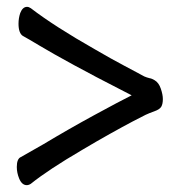

<svg xmlns="http://www.w3.org/2000/svg" viewBox="-20 -519 540 560"><path d="M34 -450Q34 -466 39 -481Q46 -499 59 -499Q64 -499 70 -495Q139 -442 257 -375Q305 -347 343 -327L401 -296Q408 -293 416 -291Q423 -290 431 -285Q443 -278 449 -260.5Q455 -243 455 -230Q455 -216 450.5 -208Q446 -200 430.5 -194.5Q415 -189 404.5 -184Q394 -179 366.5 -164.5Q339 -150 300.5 -128.5Q262 -107 220 -82Q121 -24 70 17Q64 21 58 21Q44 21 36 2Q29 -15 29 -32Q29 -56 41 -61Q75 -80 106 -98Q181 -143 254.5 -183Q328 -223 364 -241Q243 -303 196 -329Q130 -365 96 -385.5Q62 -406 47 -414Q34 -422 34 -450Z"/></svg>

Font: Moon Stars Kai HW
Style: Bold
Weight: 700
Designer: GuiWonder
Version: Version 1.101